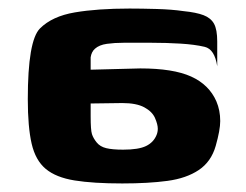

<svg xmlns="http://www.w3.org/2000/svg" viewBox="-20 -425 575 449"><path d="M268 -75Q304 -75 321.5 -83.5Q339 -92 346 -109Q349 -116 349 -124Q349 -134 342.5 -149Q336 -164 317.5 -174Q299 -184 266 -184L192 -183V-153Q192 -121 195 -111.5Q198 -102 206 -92Q214 -82 228.5 -78.5Q243 -75 268 -75ZM266 4Q198 4 154.5 -3Q111 -10 87 -30Q63 -50 54 -89Q45 -128 45 -193Q45 -330 73.5 -358.5Q102 -387 155 -396Q208 -405 283 -405Q310 -405 346 -404Q382 -403 409 -399Q439 -396 456 -389.5Q473 -383 480.5 -369.5Q488 -356 488 -328V-270Q482 -310 458.5 -315.5Q435 -321 402 -323Q369 -325 334.5 -325Q300 -325 269 -325Q248 -325 230 -322.5Q212 -320 202 -311Q194 -304 192 -291V-262L308 -265Q385 -265 427 -246Q469 -227 486 -188Q495 -167 495 -142Q495 -121 484.5 -84Q474 -47 445 -27.5Q416 -8 371.5 -2Q327 4 266 4Z"/></svg>

Font: r_Genos
Style: Bold
Weight: 700
Designer: Robert E. Leuschke
Foundry: Robert E. Leuschke
Version: Version 2.000;June 29, 2024;FontCreator 14.0.0.2814 32-bit